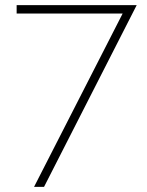

<svg xmlns="http://www.w3.org/2000/svg" viewBox="-20 -603 575 750"><path d="M459 -550H45V-583H514L152 127H113Z"/></svg>

Font: Raleway Thin ExtraLight
Style: Regular
Weight: 250
Version: Version 4.026